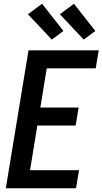

<svg xmlns="http://www.w3.org/2000/svg" viewBox="-20 -1003 546 1023"><path d="M11 0 132 -735H506L490 -639H229L195 -430H399L383 -334H179L140 -96H401L385 0ZM426 -792 299 -927 374 -983 488 -838ZM256 -792 129 -927 204 -983 318 -838Z"/></svg>

Font: Iosevka
Style: Bold Italic
Weight: 700
Italic angle: -9°
Monospace: yes
Designer: Belleve Invis
Foundry: Belleve Invis
Version: Version 32.5.0; ttfautohint (v1.8.4)